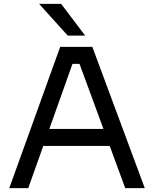

<svg xmlns="http://www.w3.org/2000/svg" viewBox="-20 -972 796 992"><path d="M126 0H28L291 -730H457L728 0H627L382 -666L430 -642H312L363 -666ZM566 -218H185L218 -306H533ZM420 -788H330L182 -952H296Z"/></svg>

Font: Sora Variable
Style: Regular
Weight: 400
Designer: Jonathan Barnbrook, Julián Moncada
Foundry: Barnbrook Fonts
Version: Version 2.000